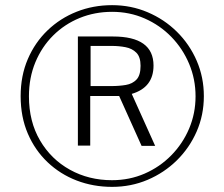

<svg xmlns="http://www.w3.org/2000/svg" viewBox="-20 -751 871 745"><path d="M415 -25.9Q341.8 -25.9 277.6 -50.5Q213.4 -75.2 164.6 -121.6Q115.7 -168 87.9 -232.7Q60.1 -297.4 60.1 -377.9Q60.1 -457 87.9 -521.7Q115.7 -586.4 164.6 -633.3Q213.4 -680.2 277.6 -705.6Q341.8 -731 415 -731Q488.3 -731 552.7 -703.6Q617.2 -676.3 666.3 -627.9Q715.3 -579.6 743.2 -515.4Q771 -451.2 771 -377.9Q771 -304.7 743.2 -241Q715.3 -177.2 666.3 -128.9Q617.2 -80.6 552.7 -53.2Q488.3 -25.9 415 -25.9ZM414.6 -51.8Q482.4 -51.8 541.3 -77.4Q600.1 -103 644.5 -148.2Q689 -193.4 713.9 -252.2Q738.8 -311 738.8 -377.4Q738.8 -443.8 713.9 -503.2Q689 -562.5 644.8 -607.9Q600.6 -653.3 541.7 -679.2Q482.9 -705.1 415 -705.1Q347.7 -705.1 289.1 -681.2Q230.5 -657.2 186.3 -613.3Q142.1 -569.3 117.2 -509.3Q92.3 -449.2 92.3 -377.4Q92.3 -279.3 135.3 -206.1Q178.2 -132.8 251.5 -92.3Q324.7 -51.8 414.6 -51.8ZM529.3 -185.1 442.4 -378.4H330.1V-186H282.2V-609.4H418.5Q575.7 -609.4 575.7 -496.6Q575.7 -411.6 491.2 -386.7L582 -185.1ZM331.5 -417H411.6Q442.4 -417 468.3 -421.4Q494.1 -425.8 509.8 -442.4Q525.4 -459 525.4 -495.6Q525.4 -530.3 509 -546.6Q492.7 -563 467 -567.9Q441.4 -572.8 414.1 -572.8H331.5Z"/></svg>

Font: Pontano Sans
Style: Regular
Weight: 400
Designer: Vernon Adams
Foundry: Vernon Adams
Version: Version 2.001